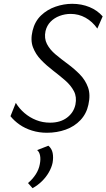

<svg xmlns="http://www.w3.org/2000/svg" viewBox="-20 -687 559 1008"><path d="M226 10Q185 10 148 -1.5Q111 -13 82.5 -33Q54 -53 35 -77L63 -147Q81 -117 108.5 -93.5Q136 -70 170 -56.5Q204 -43 243 -43Q297 -43 332 -69.5Q367 -96 376 -138Q384 -178 368 -208.5Q352 -239 322 -265Q292 -291 258 -317Q224 -343 195.5 -372.5Q167 -402 153 -439Q139 -476 151 -526Q163 -575 195.5 -606Q228 -637 271.5 -652Q315 -667 359 -667Q408 -667 449.5 -650Q491 -633 519 -601L491 -537Q465 -574 429 -594Q393 -614 351 -614Q321 -614 293 -603.5Q265 -593 245.5 -573Q226 -553 219 -524Q211 -486 226.5 -456Q242 -426 272 -401Q302 -376 336 -351Q370 -326 399 -296.5Q428 -267 442 -228.5Q456 -190 444 -137Q434 -90 402.5 -56.5Q371 -23 325 -6.5Q279 10 226 10ZM151 301 127 274Q151 254 167.5 228.5Q184 203 189 175Q194 150 190.5 130.5Q187 111 175 101L234 78Q252 93 256.5 116.5Q261 140 256 168Q251 192 236.5 217.5Q222 243 200 264.5Q178 286 151 301Z"/></svg>

Font: Ysabeau
Style: Italic
Weight: 400
Italic angle: -12°
Designer: Christian Thalmann (Catharsis Fonts)
Version: Version 2.000;gftools[0.9.27.dev2+g8671c4b]